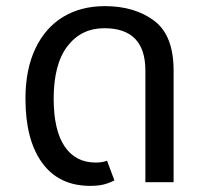

<svg xmlns="http://www.w3.org/2000/svg" viewBox="-20 -594 679 626"><path d="M63 -272Q63 -368 95.5 -436Q128 -504 186 -539Q244 -574 322 -574Q419 -574 482.5 -526.5Q546 -479 546 -364V0H454V-364Q454 -502 320 -502Q245 -502 200 -443.5Q155 -385 155 -272Q155 -170 190.5 -117Q226 -64 292 -64Q314 -64 329 -70L353 -6Q336 3 318 7.5Q300 12 274 12Q172 12 117.5 -63Q63 -138 63 -272Z"/></svg>

Font: FiraGOUPP
Style: Medium
Weight: 400
Designer: bBox Type
Foundry: bBox Type GmbH
Version: Version 1.001